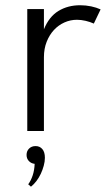

<svg xmlns="http://www.w3.org/2000/svg" viewBox="-20 -500 404 733"><path d="M84.1 0V-465.5H147.7V-388.2Q167.3 -436.4 203.2 -458.2Q239.1 -480 285.9 -480Q307.7 -480 328 -475.7Q348.2 -471.4 364.1 -464.1L338.2 -410Q324.1 -416.4 306.8 -420.5Q289.5 -424.5 273.6 -424.5Q248.6 -424.5 225.9 -414.3Q203.2 -404.1 185.9 -385.5Q168.6 -366.8 158.2 -340.5Q147.7 -314.1 147.7 -281.4V0ZM87.7 203.6Q98.2 189.5 104.8 169.5Q111.4 149.5 112.3 125.5Q99.1 124.1 90.2 114.8Q81.4 105.5 81.4 91.4Q81.4 76.8 90.9 67.3Q100.5 57.7 115.9 57.7Q131.8 57.7 141.6 69.1Q151.4 80.5 151.4 102.3Q151.4 116.8 147 132.7Q142.7 148.6 135.7 163.6Q128.6 178.6 118.9 191.4Q109.1 204.1 98.2 212.7Z"/></svg>

Font: Spartan
Style: Regular
Weight: 400
Designer: Matt Bailey, Mirko Velimirovic
Foundry: Matt Bailey
Version: Version 1.005